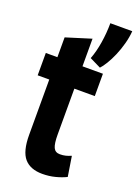

<svg xmlns="http://www.w3.org/2000/svg" viewBox="-141 -783 616 856"><g transform="rotate(20 166.5 -355.5)"><path d="M4 -500H59V-594L178 -631V-500H275V-394H178V-176Q178 -133 186.5 -115Q195 -97 217 -97Q232 -97 244 -100Q256 -103 270 -109L285 -14Q263 -3 234 4.5Q205 12 173 12Q116 12 87.5 -21Q59 -54 59 -132V-394H4ZM333 -723Q331 -694 322.5 -662.5Q314 -631 302 -603Q290 -575 276.5 -553Q263 -531 253 -521L200 -547Q214 -583 221.5 -630Q229 -677 229 -723Z"/></g></svg>

Font: PT Sans Narrow
Style: Bold
Weight: 700
Width: 3
Designer: A.Korolkova, O.Umpeleva, V.Yefimov
Foundry: ParaType Ltd
Version: Version 2.003W OFL